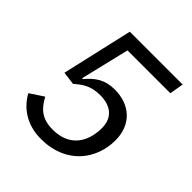

<svg xmlns="http://www.w3.org/2000/svg" viewBox="-191 -834 983 983"><g transform="rotate(45 300.0 -343.0)"><path d="M572.8 -698.2H190.3L102.3 -312.9L174 -303.6C209.5 -335.6 246.4 -361.5 311.8 -361.5C395.6 -361.5 438.6 -318.9 438.6 -247.5C438.6 -230.8 437.5 -221.2 434.7 -203.8C420.1 -116.1 360.4 -64.3 266.3 -64.3C183.6 -64.3 148.8 -102.3 119.3 -157L45.5 -108.3C78.5 -47.2 145.6 12.1 257.1 12.1C439.3 12.1 532 -116.1 532 -252.8C532 -365.8 457 -434.7 345.5 -434.7C274.1 -434.7 233 -405.2 192.1 -356.9H186.1L249.6 -622.2H560Z"/></g></svg>

Font: Margiela Mono Italic Text It
Style: Regular
Weight: 400
Designer: Mike Abbink, Paul van der Laan, Pieter van Rosmalen
Foundry: Bold Monday
Version: Version 2.003 2021